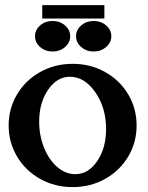

<svg xmlns="http://www.w3.org/2000/svg" viewBox="-20 -746 592 768"><path d="M47.9 -120.4Q14.6 -176.8 14.6 -244.1Q14.6 -311.5 47.9 -367.9Q81.1 -424.3 139.9 -457.5Q198.7 -490.7 270.5 -490.7Q342.3 -490.7 401.1 -457.5Q460 -424.3 493.2 -367.9Q526.4 -311.5 526.4 -244.1Q526.4 -176.8 493.2 -120.4Q460 -64 401.1 -30.8Q342.3 2.4 270.5 2.4Q198.7 2.4 139.9 -30.8Q81.1 -64 47.9 -120.4ZM259.8 -439Q208 -439 172.4 -387Q136.7 -335 136.7 -259.3Q136.7 -203.1 156.5 -154.5Q176.3 -106 209.5 -77.6Q242.7 -49.3 280.8 -49.3Q333.5 -49.3 368.9 -101.6Q404.3 -153.8 404.3 -230Q404.3 -315.4 361.1 -377.2Q317.9 -439 259.8 -439ZM140.6 -557.9Q120.1 -575.7 120.1 -601.1Q120.1 -626.5 140.6 -644.3Q161.1 -662.1 190.4 -662.1Q219.7 -662.1 240.2 -644.3Q260.7 -626.5 260.7 -601.1Q260.7 -575.7 240.2 -557.9Q219.7 -540 190.4 -540Q161.1 -540 140.6 -557.9ZM354.5 -662.1Q383.8 -662.1 404.5 -644.3Q425.3 -626.5 425.3 -601.1Q425.3 -575.7 404.5 -557.9Q383.8 -540 354.5 -540Q325.7 -540 304.9 -557.9Q284.2 -575.7 284.2 -601.1Q284.2 -626.5 304.9 -644.3Q325.7 -662.1 354.5 -662.1ZM397.5 -725.6V-671.9H148.9V-725.6Z"/></svg>

Font: Flanker
Style: Bold
Weight: 700
Designer: Flanker
Foundry: Flanker
Version: Version 2.021